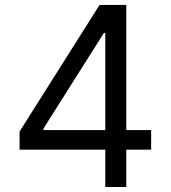

<svg xmlns="http://www.w3.org/2000/svg" viewBox="-20 -747 682 767"><path d="M58.2 -149.1V-221.6L377.8 -727.3H484.4V-227.3H583.8V-149.1H484.4V0H400.6V-149.1ZM400.6 -227.3V-615.1H394.9L153.4 -233V-227.3Z"/></svg>

Font: Inter Zeller
Style: Regular
Weight: 400
Designer: Rasmus Andersson; Joe Bland
Foundry: zeller
Version: Version 3.015;git-dec3a8cb1